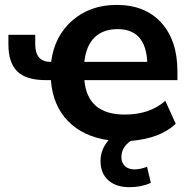

<svg xmlns="http://www.w3.org/2000/svg" viewBox="-20 -570 769 790"><path d="M463.9 -450.2Q404.3 -450.2 369.1 -416Q334 -381.8 327.1 -315.4H585.9Q579.1 -450.2 463.9 -450.2ZM14.6 -387.7V-426.8H125V-387.7Q125 -315.4 188.5 -315.4H190.4Q204.1 -421.9 277.8 -485.8Q351.6 -549.8 460 -549.8Q577.1 -549.8 643.6 -476.6Q710 -403.3 710 -277.3V-240.2H327.1Q339.8 -98.6 493.2 -98.6Q596.7 -98.6 660.2 -155.3L703.1 -60.5Q638.7 0 517.6 9.8Q479.5 36.1 479.5 76.2Q479.5 99.6 494.1 113.3Q508.8 127 533.2 127Q557.6 127 585 116.2L600.6 182.6Q561.5 200.2 512.7 200.2Q457 200.2 425.3 171.4Q393.6 142.6 393.6 92.8Q393.6 44.9 426.8 6.8Q322.3 -7.8 259.8 -71.8Q197.3 -135.7 189.5 -240.2H170.9Q86.9 -240.2 50.8 -276.4Q14.6 -312.5 14.6 -387.7Z"/></svg>

Font: Min Sans Bold
Style: Regular
Weight: 700
Designer: Jinseong-Kim, NotoSansCJK, Nunito
Foundry: Jinseong-Kim
Version: Version 1.400;Glyphs 3.1.2 (3151)